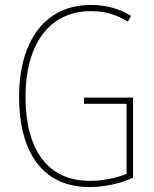

<svg xmlns="http://www.w3.org/2000/svg" viewBox="-20 -745 620 775"><path d="M319 -351V-326H491V-43C450 -27 397 -15 342 -15C170 -15 83 -144 83 -355C83 -555 171 -700 347 -700C395 -700 444 -690 496 -658L509 -681C456 -713 403 -725 347 -725C156 -725 57 -572 57 -354C57 -136 148 10 341 10C397 10 463 -2 517 -28V-351Z"/></svg>

Font: Noto Sans Malayalam Condensed Thin
Style: Regular
Weight: 100
Width: 3
Designer: Jelle Bosma - Monotype Design Team
Foundry: Monotype Imaging Inc.
Version: Version 2.104